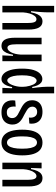

<svg xmlns="http://www.w3.org/2000/svg" viewBox="898 -1635 749 2585"><g transform="rotate(90 1272.5 -342.5)"><path d="M59 0V-343V-697H146V-602Q146 -581 144.5 -554.5Q143 -528 141 -500Q139 -472 136 -443Q133 -414 130 -386H146Q156 -439 172.5 -473Q189 -507 213 -523.5Q237 -540 268 -540Q323 -540 350.5 -493Q378 -446 378 -348V0H290V-335Q290 -398 279 -428.5Q268 -459 239 -459Q214 -459 194 -433.5Q174 -408 162 -367Q150 -326 147 -280V0Z M596 12Q542 12 515 -31.5Q488 -75 488 -168V-528H576V-191Q576 -126 587.5 -97Q599 -68 624 -68Q642 -68 658 -82.5Q674 -97 686 -121.5Q698 -146 705.5 -178Q713 -210 715 -246V-528H804V-208V0H726L732 -143H717Q707 -88 690.5 -53.5Q674 -19 651 -3.5Q628 12 596 12Z M1042 12Q1003 12 972 -18Q941 -48 922.5 -110Q904 -172 904 -265Q904 -360 923 -420.5Q942 -481 974 -509.5Q1006 -538 1042 -538Q1073 -538 1094 -520.5Q1115 -503 1129 -472Q1143 -441 1150 -402H1166Q1161 -437 1157 -474Q1153 -511 1150.5 -543.5Q1148 -576 1148 -597V-697H1237V-270V0H1163L1168 -131H1152Q1145 -92 1131.5 -59.5Q1118 -27 1096.5 -7.5Q1075 12 1042 12ZM1063 -66Q1081 -66 1096.5 -84Q1112 -102 1123.5 -130.5Q1135 -159 1142 -193Q1149 -227 1149 -259V-274Q1149 -295 1145.5 -320Q1142 -345 1135 -370Q1128 -395 1118.5 -415.5Q1109 -436 1095.5 -448.5Q1082 -461 1066 -461Q1048 -461 1031.5 -441.5Q1015 -422 1004.5 -378.5Q994 -335 994 -263Q994 -191 1004.5 -148Q1015 -105 1030.5 -85.5Q1046 -66 1063 -66Z M1492 12Q1440 12 1406.5 -4Q1373 -20 1355 -47Q1337 -74 1332.5 -107Q1328 -140 1334 -173L1415 -179Q1412 -143 1418.5 -116.5Q1425 -90 1443 -75Q1461 -60 1493 -60Q1534 -60 1552 -81.5Q1570 -103 1570 -132Q1570 -158 1558 -175.5Q1546 -193 1523.5 -207Q1501 -221 1469 -236Q1443 -249 1418 -263Q1393 -277 1373 -296Q1353 -315 1341.5 -340.5Q1330 -366 1330 -400Q1330 -442 1347.5 -473.5Q1365 -505 1400 -522.5Q1435 -540 1486 -540Q1542 -540 1579 -518.5Q1616 -497 1633 -457.5Q1650 -418 1643 -363L1563 -357Q1567 -388 1560 -413Q1553 -438 1534.5 -453Q1516 -468 1486 -468Q1454 -468 1435 -450.5Q1416 -433 1416 -403Q1416 -379 1428.5 -361.5Q1441 -344 1463.5 -330Q1486 -316 1515 -300Q1544 -286 1570 -271Q1596 -256 1615.5 -237.5Q1635 -219 1646 -194Q1657 -169 1657 -135Q1657 -97 1640.5 -63Q1624 -29 1588 -8.5Q1552 12 1492 12Z M1899 12Q1841 12 1802.5 -20.5Q1764 -53 1745 -115.5Q1726 -178 1726 -266Q1726 -359 1746 -419.5Q1766 -480 1805 -510Q1844 -540 1899 -540Q1956 -540 1994 -510.5Q2032 -481 2052 -420.5Q2072 -360 2072 -268Q2072 -176 2052 -113.5Q2032 -51 1993.5 -19.5Q1955 12 1899 12ZM1899 -62Q1926 -62 1944 -84Q1962 -106 1972 -152Q1982 -198 1982 -267Q1982 -340 1971.5 -383.5Q1961 -427 1942.5 -446.5Q1924 -466 1899 -466Q1874 -466 1855.5 -446.5Q1837 -427 1826.5 -383.5Q1816 -340 1816 -266Q1816 -163 1837.5 -112.5Q1859 -62 1899 -62Z M2170 0V-348V-528H2247L2242 -386H2257Q2267 -441 2284 -475Q2301 -509 2324.5 -524.5Q2348 -540 2379 -540Q2436 -540 2463 -493Q2490 -446 2490 -352V0H2401V-341Q2401 -403 2389 -431Q2377 -459 2352 -459Q2327 -459 2306.5 -434.5Q2286 -410 2273.5 -369.5Q2261 -329 2258 -282V0Z"/></g></svg>

Font: Bricolage Grotesque 24pt Condensed
Style: Regular
Weight: 400
Width: 3
Designer: Mathieu Triay
Foundry: Atelier Triay
Version: Version 1.001;gftools[0.9.33.dev8+g029e19f]